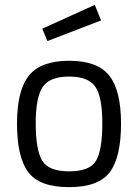

<svg xmlns="http://www.w3.org/2000/svg" viewBox="-20 -760 568 790"><path d="M265 -510Q381 -510 429.5 -449Q478 -388 478 -251Q478 -114 432 -52Q386 10 264 10Q142 10 96 -52Q50 -114 50 -251Q50 -388 99 -449Q148 -510 265 -510ZM265 -55Q349 -55 375 -98.5Q401 -142 401 -252Q401 -362 372 -403.5Q343 -445 264.5 -445Q186 -445 156.5 -403.5Q127 -362 127 -252.5Q127 -143 153.5 -99Q180 -55 265 -55ZM154 -642 370 -740 396 -676 175 -591Z"/></svg>

Font: Titillium Web[RUS by Daymarius]
Style: Regular
Weight: 400
Designer: Cyrillization by Daymarius
Foundry: Cyrillization by Daymarius
Version: Version 1.002 September 11, 2018